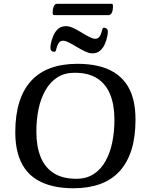

<svg xmlns="http://www.w3.org/2000/svg" viewBox="-20 -993 793 1026"><path d="M372.1 13Q312.7 13 263.6 1.6Q214.5 -9.8 176.8 -32.8Q139 -55.7 113.5 -91.2Q88.1 -126.7 74.9 -175.2Q61.7 -223.7 61.7 -286.1Q61.7 -379.1 83.4 -447.6Q105 -516 147.1 -561.6Q189.1 -607.1 251.1 -629.6Q313 -652 394 -652Q453.5 -652 502.4 -640.9Q551.4 -629.9 589.1 -606.7Q626.9 -583.6 652.5 -548.4Q678.1 -513.3 691.1 -464.8Q704.1 -416.3 704.1 -353.9Q704.1 -260.9 682.5 -192.3Q660.9 -123.6 618.8 -77.8Q576.8 -31.9 514.8 -9.4Q452.8 13 372.1 13ZM387.4 -37.6Q441.5 -37.6 480.1 -62.4Q518.6 -87.3 543.5 -131.4Q568.3 -175.5 579.9 -232.5Q591.5 -289.4 591.5 -353.4Q591.5 -432.2 568.8 -488.2Q546.1 -544.2 499.4 -574.2Q452.6 -604.2 378.5 -604.2Q324.6 -604.2 286.1 -579.2Q247.6 -554.2 222.6 -510.2Q197.5 -466.3 185.9 -409.8Q174.3 -353.3 174.3 -289.4Q174.3 -211 197.1 -154.5Q219.8 -97.9 267 -67.8Q314.3 -37.6 387.4 -37.6ZM270.9 -912.2Q265.9 -912.2 263.6 -914.6Q261.3 -917.1 261.3 -926.5Q261.3 -944.5 267.1 -958.6Q272.9 -972.7 285.2 -972.7H574.3Q579.5 -972.7 581.7 -970.3Q583.8 -967.9 583.8 -958.5Q583.8 -939.8 578.1 -926Q572.3 -912.2 559.9 -912.2ZM472.4 -708Q456.9 -708 435.5 -717.9Q414 -727.9 391.2 -741.7Q368.5 -755.4 348.8 -765.4Q329.1 -775.4 316.5 -775.4Q302.1 -775.4 293.8 -763.3Q285.5 -751.3 278.7 -724Q276.7 -716.1 270.5 -716.1Q262.6 -716.1 256.1 -720.8Q249.6 -725.4 249.6 -736.8Q249.6 -756.8 257.6 -782.1Q265.6 -807.5 276.1 -822.3Q288 -839.3 301.4 -846.2Q314.7 -853.1 333.5 -853.1Q350.2 -853.1 371.8 -843.1Q393.4 -833.1 415.5 -819.4Q437.6 -805.7 457.2 -795.7Q476.7 -785.7 488.6 -785.7Q503.7 -785.7 512 -797.5Q520.3 -809.4 527.2 -836.4Q529.1 -844.9 535.3 -844.9Q543.3 -844.9 549.7 -840.3Q556.2 -835.6 556.2 -824.2Q556.2 -804.3 548.3 -779.1Q540.5 -753.9 529.7 -738.7Q517.8 -722 504.5 -715Q491.2 -708 472.4 -708Z"/></svg>

Font: Briem Hand Thin
Style: Regular
Weight: 100
Designer: Gunnlaugur SE Briem, Eben Sorkin
Foundry: Sorkin Type Co.
Version: Version 1.003